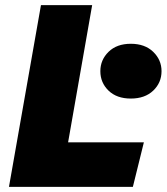

<svg xmlns="http://www.w3.org/2000/svg" viewBox="-20 -730 651 750"><path d="M15 0 140 -710H340L246 -174H542L499 0ZM491 -345Q436 -345 404 -376Q372 -407 372 -452Q372 -496 404 -527.5Q436 -559 491 -559Q546 -559 578.5 -527.5Q611 -496 611 -452Q611 -407 578.5 -376Q546 -345 491 -345Z"/></svg>

Font: Livvic Black
Style: Italic
Weight: 900
Italic angle: -10°
Designer: Jacques Le Bailly, Baron von Fonthausen
Version: Version 1.001; ttfautohint (v1.8.2)